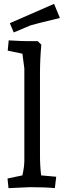

<svg xmlns="http://www.w3.org/2000/svg" viewBox="-20 -969 333 994"><path d="M20 -707 25 -760Q97 -756 117 -756H175L194 -738Q187 -666 187 -585V-167Q187 -109 193 -61L271 -54L264 5Q215 0 135 0L24 5L19 -45L96 -61Q106 -106 106 -137V-615L96 -691ZM260 -949 290 -876Q158 -844 139 -838L51 -801L31 -849Z"/></svg>

Font: Andada
Style: Regular
Weight: 400
Designer: Carolina Giovagnoli
Foundry: Carolina Giovagnoli
Version: Version 1.003